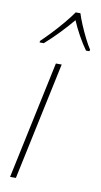

<svg xmlns="http://www.w3.org/2000/svg" viewBox="-87 -805 447 846"><g transform="rotate(10 136.0 -382.0)"><path d="M22 0 134 -527H160L48 0ZM48 -613Q69 -633 94 -659.5Q119 -686 142 -713.5Q165 -741 181 -764H202Q208 -744 220 -715.5Q232 -687 246 -659Q260 -631 272 -613L270 -606H255Q236 -632 217.5 -665.5Q199 -699 186 -730Q162 -701 130 -667.5Q98 -634 66 -606H47Z"/></g></svg>

Font: Noto Sans SemiCondensed Thin
Style: Italic
Weight: 100
Width: 4
Italic angle: -12°
Designer: Monotype Design Team
Foundry: Monotype Imaging Inc.
Version: Version 2.013; ttfautohint (v1.8.4.7-5d5b)